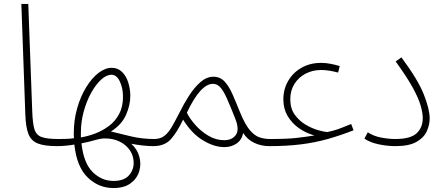

<svg xmlns="http://www.w3.org/2000/svg" viewBox="-20 -734 2246 971"><path d="M269 5Q205 5 171 -8.5Q137 -22 123.5 -57Q110 -92 108 -157L88 -714H123L143 -172Q145 -111 154 -81Q163 -51 190.5 -41Q218 -31 274 -31Q291 -31 291 -14Q291 -7 285 -1Q279 5 269 5Z M269 5 274 -31Q289 -31 312 -31.5Q335 -32 354 -35Q353 -46 353 -57Q353 -127 370.5 -187.5Q388 -248 416.5 -294Q445 -340 478.5 -365.5Q512 -391 545 -391Q576 -391 597 -370.5Q618 -350 628.5 -317Q639 -284 639 -249Q639 -202 617 -152.5Q595 -103 541 -69Q586 -58 642 -44.5Q698 -31 760 -31Q777 -31 777 -14Q777 -7 770.5 -1Q764 5 755 5Q732 5 703.5 2Q675 -1 644 -7Q674 20 684.5 58Q695 96 684 132.5Q673 169 640.5 193Q608 217 554 217Q479 217 423.5 163.5Q368 110 356 -3Q335 1 311 3Q287 5 269 5ZM389 -63Q389 -51 389 -39Q425 -45 462 -59Q499 -73 531 -97Q563 -121 582.5 -157.5Q602 -194 602 -244Q602 -288 586 -322Q570 -356 544 -356Q518 -356 491 -331Q464 -306 441 -264.5Q418 -223 403.5 -170.5Q389 -118 389 -63ZM554 181Q607 181 631.5 153.5Q656 126 656 90Q656 55 637.5 27Q619 -1 586 -17.5Q553 -34 510 -34Q490 -34 459 -25Q428 -16 392 -9Q403 91 448.5 136Q494 181 554 181Z M755 5 760 -31Q791 -31 811.5 -47Q832 -63 849 -92.5Q866 -122 887 -163Q909 -208 936 -250Q963 -292 994 -319Q1025 -346 1059 -346Q1093 -346 1115.5 -322Q1138 -298 1156 -257Q1174 -216 1194 -166Q1219 -105 1243 -76.5Q1267 -48 1292 -39.5Q1317 -31 1346 -31Q1353 -31 1358 -27Q1363 -23 1363 -14Q1363 -7 1358.5 -1Q1354 5 1342 5Q1301 5 1266 -11.5Q1231 -28 1210 -61Q1202 -25 1175.5 -7.5Q1149 10 1115 10Q1063 10 1006 -24.5Q949 -59 906 -129Q876 -66 844.5 -30.5Q813 5 755 5ZM925 -164Q939 -135 967.5 -102.5Q996 -70 1034 -47.5Q1072 -25 1114 -25Q1154 -25 1173 -52Q1192 -79 1169 -136Q1144 -199 1127 -237Q1110 -275 1094 -292.5Q1078 -310 1057 -310Q994 -310 925 -164Z M1342 5 1347 -31Q1431 -31 1480 -36.5Q1529 -42 1570 -49Q1527 -61 1491.5 -86Q1456 -111 1434.5 -147.5Q1413 -184 1413 -231Q1413 -283 1437.5 -325Q1462 -367 1505 -391.5Q1548 -416 1604 -416Q1629 -416 1653.5 -411Q1678 -406 1698 -400L1690 -367Q1672 -372 1649 -376Q1626 -380 1604 -380Q1561 -380 1525.5 -361.5Q1490 -343 1469 -309.5Q1448 -276 1448 -232Q1448 -185 1471 -153.5Q1494 -122 1526.5 -103Q1559 -84 1589.5 -75.5Q1620 -67 1635 -66Q1654 -70 1666 -73.5Q1678 -77 1689 -80.5Q1700 -84 1715 -90.5Q1730 -97 1756 -107L1768 -75Q1701 -49 1637.5 -31Q1574 -13 1502.5 -4Q1431 5 1342 5Z M1823 -33 1840 -65Q1868 -46 1906.5 -38.5Q1945 -31 1979 -31Q2055 -31 2086.5 -59.5Q2118 -88 2118 -137Q2118 -162 2107.5 -199.5Q2097 -237 2067 -291.5Q2037 -346 1981 -423L2010 -444Q2094 -331 2123.5 -256Q2153 -181 2153 -135Q2153 -102 2138 -69.5Q2123 -37 2085.5 -16Q2048 5 1980 5Q1937 5 1893.5 -4.5Q1850 -14 1823 -33Z"/></svg>

Font: Noto Sans Arabic UI XLt
Style: Regular
Weight: 200
Designer: Monotype Design Team, Nadine Chahine and Nizar Qandah
Foundry: Monotype Imaging Inc.
Version: Version 2.010; ttfautohint (v1.8.4.7-5d5b)